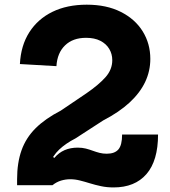

<svg xmlns="http://www.w3.org/2000/svg" viewBox="-20 -791 728 820"><path d="M655 -216.5Q655 -104.5 605.5 -47.5Q556 9.5 465 9.5Q436.5 9.5 411.8 4.2Q387 -1 364.5 -8Q342 -15 321.2 -20.2Q300.5 -25.5 279.5 -25.5Q260.5 -25.5 241 -19.8Q221.5 -14 204 0H147L174.5 -144.5L212 -116.5Q231 -139 256 -149.8Q281 -160.5 312 -160.5Q331 -160.5 346.5 -156.5Q362 -152.5 376.2 -147.2Q390.5 -142 405 -138.2Q419.5 -134.5 436 -134.5Q470 -134.5 485.8 -153Q501.5 -171.5 501.5 -216.5ZM349 -392.5Q402 -429 430.8 -461.5Q459.5 -494 459.5 -534Q459.5 -560.5 446.5 -582.2Q433.5 -604 408.5 -616.8Q383.5 -629.5 347.5 -629.5Q291 -629.5 257.8 -597.2Q224.5 -565 221 -508.5L65 -517.5Q69 -596.5 105.2 -653.2Q141.5 -710 204 -740.5Q266.5 -771 350.5 -771Q435 -771 496 -740.2Q557 -709.5 589.5 -657Q622 -604.5 622 -539.5Q622 -487.5 600 -441Q578 -394.5 533.5 -353.2Q489 -312 420.5 -276.5L302.5 -200Q260.5 -178.5 232.8 -152.2Q205 -126 191.5 -89.2Q178 -52.5 178 0H53V-25.5Q53 -96 72 -149.2Q91 -202.5 132.2 -243.5Q173.5 -284.5 239.5 -318.5Z"/></svg>

Font: Hepta Slab ExtraLight
Style: Bold
Weight: 700
Version: Version 1.102